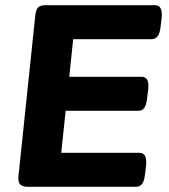

<svg xmlns="http://www.w3.org/2000/svg" viewBox="-20 -720 652 740"><path d="M89 0Q66 0 57.5 -9.5Q49 -19 51 -40L116 -660Q118 -681 126 -690.5Q134 -700 157 -700H578Q608 -700 603 -650L599 -617Q596 -591 587.5 -580Q579 -569 564 -569H262L247 -424H526Q557 -424 551 -374L547 -341Q544 -315 536 -304Q528 -293 512 -293H233L216 -131H518Q548 -131 543 -81L539 -48Q536 -22 527.5 -11Q519 0 503 0Z"/></svg>

Font: Asap Semi Expanded Semi Expanded Regular
Style: Bold Italic
Weight: 700
Width: 6
Italic angle: -6°
Designer: Pablo Cosgaya
Foundry: Omnibus-Type
Version: Version 3.001; ttfautohint (v1.8.4.7-5d5b)